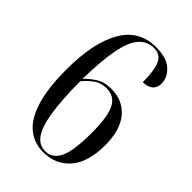

<svg xmlns="http://www.w3.org/2000/svg" viewBox="-218 -814 914 914"><g transform="rotate(45 239.0 -357.0)"><path d="M250 10Q189 10 144 -26.5Q99 -63 74.5 -142Q50 -221 50 -347Q50 -526 106.5 -625Q163 -724 277 -724Q348 -724 383 -692.5Q418 -661 418 -620Q418 -591 400 -576Q382 -561 350 -561Q350 -641 333 -677.5Q316 -714 272 -714Q228 -714 198 -680.5Q168 -647 153 -571Q138 -495 136 -369Q156 -392 188 -412.5Q220 -433 266 -433Q345 -433 390.5 -378.5Q436 -324 436 -223Q436 -108 385 -49Q334 10 250 10ZM253 0Q302 0 325.5 -49.5Q349 -99 349 -219Q349 -327 325.5 -373Q302 -419 249 -419Q211 -419 182.5 -397.5Q154 -376 136 -353Q137 -225 149.5 -147.5Q162 -70 187.5 -35Q213 0 253 0Z"/></g></svg>

Font: Noto Serif Display Condensed
Style: Regular
Weight: 400
Width: 3
Designer: Monotype Design Team
Foundry: Monotype Imaging Inc.
Version: Version 2.009